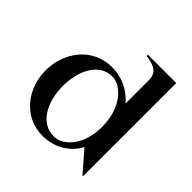

<svg xmlns="http://www.w3.org/2000/svg" viewBox="-182 -863 1042 1042"><g transform="rotate(45 338.5 -342.0)"><path d="M287 16C371 16 448 -24 491 -102L592 15H597V-700H379V-690C442 -682 481 -665 481 -607V-427C431 -485 364 -515 290 -515C141 -515 47 -387 47 -248C47 -109 140 16 287 16ZM331 -25C230 -25 173 -131 173 -254C173 -377 229 -480 326 -480C400 -480 481 -390 481 -247C481 -106 403 -25 331 -25Z"/></g></svg>

Font: Sprat Medium
Style: Regular
Weight: 500
Designer: Ethan Nakache
Foundry: Collletttivo
Version: Version 2.000;Glyphs 3.2 (3217)